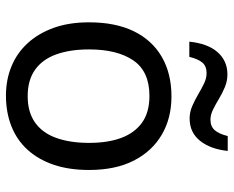

<svg xmlns="http://www.w3.org/2000/svg" viewBox="-90 -685 785 645"><g transform="rotate(90 302.5 -362.5)"><path d="M551 -269Q551 -202 533.5 -150.5Q516 -99 483.5 -63Q451 -27 404.5 -8.5Q358 10 301 10Q248 10 203 -8.5Q158 -27 125 -63Q92 -99 73.5 -150.5Q55 -202 55 -269Q55 -358 85 -419.5Q115 -481 171 -513.5Q227 -546 304 -546Q377 -546 432.5 -513.5Q488 -481 519.5 -419.5Q551 -358 551 -269ZM146 -269Q146 -206 162.5 -159.5Q179 -113 214 -88Q249 -63 303 -63Q357 -63 392 -88Q427 -113 443.5 -159.5Q460 -206 460 -269Q460 -333 443 -378Q426 -423 391.5 -447.5Q357 -472 302 -472Q220 -472 183 -418Q146 -364 146 -269ZM120 -606Q123 -636 131.5 -659.5Q140 -683 154 -699.5Q168 -716 187 -725Q206 -734 230 -734Q252 -734 272.5 -725.5Q293 -717 312 -705.5Q331 -694 348.5 -685.5Q366 -677 382 -677Q405 -677 417.5 -691.5Q430 -706 437 -735H487Q481 -677 453 -642Q425 -607 378 -607Q357 -607 337 -615.5Q317 -624 297.5 -635.5Q278 -647 260.5 -655.5Q243 -664 226 -664Q202 -664 190 -649.5Q178 -635 171 -606Z"/></g></svg>

Font: Noto Sans Tamil
Style: Regular
Weight: 400
Designer: Jelle Bosma - Monotype Design Team
Foundry: Monotype Imaging Inc.
Version: Version 2.003